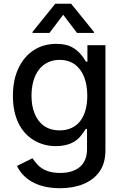

<svg xmlns="http://www.w3.org/2000/svg" viewBox="-20 -786 655 1022"><path d="M299 215.9C389.6 215.9 466.3 187.9 509.2 128.2C530.5 98.4 541.2 60 541.2 13.5V-545.5H445.3V-457.7H437.5C424.7 -479 404.1 -512.8 362.2 -535.5C341.3 -546.9 313.6 -552.6 279.1 -552.6C189.6 -552.6 117.9 -506.4 78.5 -423.3C58.6 -381.7 48.7 -332.4 48.7 -275.2C48.7 -160.2 91.6 -79.9 161.2 -39.1C195.7 -18.5 234.7 -8.2 278.1 -8.2C346.2 -8.2 386.4 -33.4 409.4 -62.1C421.2 -76.3 430 -88.8 436.4 -99.8H443.2V8.5C443.2 96.2 383.2 134.6 299.7 134.6C238.6 134.6 202.1 114.3 179.7 90.2C168.7 77.8 159.4 66.8 152.7 56.5L70.3 97.3C100.5 160.9 171.5 215.9 299 215.9ZM297.2 -92C231.9 -92 187.5 -125 164.8 -180.4C153.4 -207.7 147.7 -239.7 147.7 -276.3C147.7 -389.2 201.3 -467.3 297.2 -467.3C361.5 -467.3 405.2 -433.2 427.9 -376.1C438.9 -347.3 444.6 -314.3 444.6 -276.3C444.6 -161.2 392 -92 297.2 -92ZM480.1 -610.8V-616.1L358.7 -766H274.1L153.1 -616.1V-610.8H243.3L316.4 -707.4L389.9 -610.8Z"/></svg>

Font: Inter 465
Style: Regular
Weight: 400
Designer: Rasmus Andersson
Foundry: rsms
Version: Version 3.019;Glyphs 3.1.2 (3151)